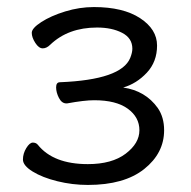

<svg xmlns="http://www.w3.org/2000/svg" viewBox="-20 -506 541 544"><path d="M247 -222Q219 -222 170 -213H168Q155 -213 147 -228.5Q139 -244 139 -258.5Q139 -273 150 -273Q324 -280 349 -342Q355 -357 355 -368Q355 -398 326 -413Q297 -428 255 -428Q173 -428 122 -379Q112 -369 101 -369Q90 -369 80 -384.5Q70 -400 70 -413Q70 -426 97 -443.5Q124 -461 164.5 -473.5Q205 -486 246 -486Q329 -486 377 -454.5Q425 -423 425 -377Q425 -331 396 -300Q367 -269 329 -258Q392 -249 427 -200Q445 -174 445 -137Q445 -72 388.5 -27Q332 18 229 18Q185 18 142.5 7.5Q100 -3 72.5 -20Q45 -37 45 -54Q45 -71 54.5 -86.5Q64 -102 73 -102Q82 -102 87 -96Q131 -41 229 -41Q297 -41 336 -70.5Q375 -100 375 -137Q375 -174 342 -198Q309 -222 247 -222Z"/></svg>

Font: LXGW WenKai
Style: Regular
Weight: 400
Designer: LXGW / Fontworks Inc.
Foundry: LXGW / Fontworks Inc.
Version: Version 1.520; June 14, 2025